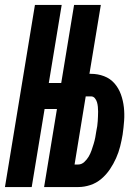

<svg xmlns="http://www.w3.org/2000/svg" viewBox="-38 -755 558 775"><path d="M-18 0 103 -735H211L159 -420H263L246 -315H142L90 0ZM140 0 261 -735H369L323 -457H329Q357 -457 382 -447.5Q407 -438 424 -418.5Q441 -399 450 -374Q459 -349 462 -322Q465 -295 463 -267.5Q461 -240 457 -212Q453 -188 447 -164Q441 -140 430.5 -116.5Q420 -93 405.5 -71.5Q391 -50 371 -33Q351 -16 326.5 -8Q302 0 278 0ZM278 -91Q291 -91 302 -101Q313 -111 320 -123Q327 -135 331.5 -148Q336 -161 340 -174Q344 -187 346.5 -200Q349 -213 351 -227Q353 -236 354.5 -246Q356 -256 356.5 -266Q357 -276 357.5 -285.5Q358 -295 358 -304.5Q358 -314 357 -324Q356 -334 353.5 -342.5Q351 -351 345 -358.5Q339 -366 329 -366H308L263 -91Z"/></svg>

Font: Iosevka Curly XBdObl
Style: Regular
Weight: 800
Italic angle: -9°
Monospace: yes
Designer: Belleve Invis
Foundry: Belleve Invis
Version: Version 11.1.0; ttfautohint (v1.8.3)